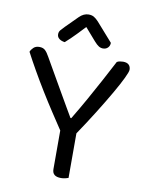

<svg xmlns="http://www.w3.org/2000/svg" viewBox="-90 -879 730 948"><g transform="rotate(10 275.0 -404.5)"><path d="M314 -218H243Q215 -260 184.5 -306.5Q154 -353 124.5 -401Q95 -449 68.5 -495.5Q42 -542 21 -582Q25 -593 36 -603.5Q47 -614 65 -614Q84 -614 94.5 -604Q105 -594 116 -574Q129 -551 145.5 -522.5Q162 -494 180 -462.5Q198 -431 216 -400Q234 -369 249.5 -342Q265 -315 277 -295H281Q316 -353 345 -405Q374 -457 401 -507Q428 -557 454 -607Q460 -611 469 -612.5Q478 -614 485 -614Q504 -614 513.5 -605Q523 -596 523 -580Q523 -570 507.5 -537.5Q492 -505 464 -456.5Q436 -408 398 -347Q360 -286 314 -218ZM238 -257H319V-2Q314 0 303.5 2.5Q293 5 282 5Q260 5 249 -4Q238 -13 238 -32ZM276 -751Q260 -734 236.5 -709.5Q213 -685 184 -659Q167 -661 156 -669.5Q145 -678 145 -692Q145 -704 152.5 -713Q160 -722 171 -733L230 -792Q252 -814 277 -814Q293 -814 304 -807.5Q315 -801 327 -788L409 -695Q409 -680 399.5 -670.5Q390 -661 375 -661Q364 -661 354 -667Q344 -673 330 -689Z"/></g></svg>

Font: Baloo Bhaina 2
Style: Regular
Weight: 400
Designer: Yesha Goshar, Manish Minz, Shuchita Grover and Ek Type
Foundry: Ek Type
Version: Version 1.700